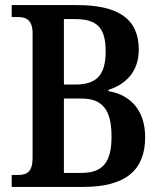

<svg xmlns="http://www.w3.org/2000/svg" viewBox="-20 -734 632 754"><path d="M26 0H308C471 0 550 -64 550 -195C550 -302 491 -362 406 -376V-381C471 -402 525 -450 525 -539C525 -662 442 -714 282 -714H26V-667H52C81 -667 108 -657 108 -603V-114C108 -61 87 -47 53 -47H26ZM276 -402H231V-659H275C357 -659 395 -629 395 -533C395 -442 362 -402 276 -402ZM299 -55H231V-347H300C386 -347 418 -298 418 -198C418 -93 381 -55 299 -55Z"/></svg>

Font: Noto Serif Sinhala Condensed SemiBold
Style: Regular
Weight: 600
Width: 3
Designer: Jelle Bosma - Monotype Design Team
Foundry: Monotype Imaging Inc.
Version: Version 2.007